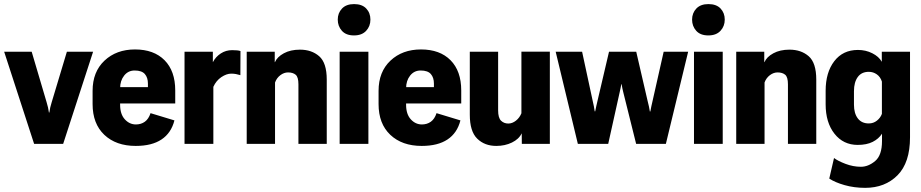

<svg xmlns="http://www.w3.org/2000/svg" viewBox="-30 -697 4460 930"><path d="M-9.8 -446.3 135.3 0H275.9L420.9 -446.3H293.9L220.2 -201.2Q216.3 -189.5 213.4 -176.5Q210.4 -163.6 209 -151.9H207Q205.6 -163.6 202.6 -176.5Q199.7 -189.5 195.8 -201.7L123.5 -446.3Z M418.5 -192.9Q418.5 -97.7 475.3 -43.9Q532.2 9.8 627.4 9.8Q705.6 9.8 752.4 -21.5Q799.3 -52.7 814.9 -113.8L699.2 -148.9Q689.9 -120.6 671.6 -107.4Q653.3 -94.2 628.4 -94.2Q597.2 -94.2 574.5 -119.1Q551.8 -144 551.8 -189.9V-269.5Q551.8 -306.2 571.3 -330.8Q590.8 -355.5 622.1 -355.5Q656.7 -355.5 671.6 -338.4Q686.5 -321.3 686.5 -292V-274.9H492.7V-195.8H818.8V-258.8Q818.8 -353 767.1 -405.3Q715.3 -457.5 624 -457.5Q533.7 -457.5 476.1 -403.3Q418.5 -349.1 418.5 -256.8Z M863.8 0H1003.4V-276.4Q1017.1 -306.6 1042.2 -323.5Q1067.4 -340.3 1089.8 -340.3Q1102.5 -340.3 1112.5 -338.4Q1122.6 -336.4 1134.3 -333L1134.8 -449.7Q1128.9 -452.1 1118.2 -453.1Q1107.4 -454.1 1094.2 -454.1Q1064 -454.1 1039.6 -438.2Q1015.1 -422.4 1001.5 -396.5H1001V-446.3H863.8Z M1165 0H1302.2V-297.4Q1310.1 -319.3 1327.9 -332.8Q1345.7 -346.2 1365.2 -346.2Q1388.7 -346.2 1402.1 -335Q1415.5 -323.7 1415.5 -288.6V0H1552.7V-311.5Q1552.7 -392.6 1516.1 -424.6Q1479.5 -456.5 1422.9 -456.5Q1377.4 -456.5 1345 -439Q1312.5 -421.4 1301.8 -396H1300.8V-446.3H1165Z M1615.2 0H1754.4V-446.3H1615.2ZM1606 -602.1Q1606 -570.3 1626 -547.9Q1646 -525.4 1684.6 -525.4Q1722.7 -525.4 1743.4 -547.6Q1764.2 -569.8 1764.2 -602.1Q1764.2 -634.3 1743.9 -655.8Q1723.6 -677.2 1685.1 -677.2Q1647 -677.2 1626.5 -655.5Q1606 -633.8 1606 -602.1Z M1803.7 -192.9Q1803.7 -97.7 1860.6 -43.9Q1917.5 9.8 2012.7 9.8Q2090.8 9.8 2137.7 -21.5Q2184.6 -52.7 2200.2 -113.8L2084.5 -148.9Q2075.2 -120.6 2056.9 -107.4Q2038.6 -94.2 2013.7 -94.2Q1982.4 -94.2 1959.7 -119.1Q1937 -144 1937 -189.9V-269.5Q1937 -306.2 1956.5 -330.8Q1976.1 -355.5 2007.3 -355.5Q2042 -355.5 2056.9 -338.4Q2071.8 -321.3 2071.8 -292V-274.9H1877.9V-195.8H2204.1V-258.8Q2204.1 -353 2152.3 -405.3Q2100.6 -457.5 2009.3 -457.5Q1918.9 -457.5 1861.3 -403.3Q1803.7 -349.1 1803.7 -256.8Z M2245.6 -141.6Q2245.6 -60.5 2281.5 -25.4Q2317.4 9.8 2374 9.8Q2416 9.8 2449.7 -6.6Q2483.4 -22.9 2497.1 -51.3L2497.6 0H2633.3V-446.8H2495.6V-148.4Q2486.8 -126.5 2469 -112.5Q2451.2 -98.6 2432.1 -98.6Q2411.1 -98.6 2397 -112.3Q2382.8 -126 2382.8 -162.6V-446.3H2245.6Z M2661.6 -446.3 2769 0H2916L2971.7 -251Q2974.1 -259.8 2975.8 -269.8Q2977.5 -279.8 2979.5 -289.1H2981Q2982.4 -279.8 2984.4 -269.8Q2986.3 -259.8 2988.8 -251L3051.3 0H3195.3L3303.2 -446.3H3184.6L3131.3 -210Q3128.4 -196.8 3124.8 -181.2Q3121.1 -165.5 3120.1 -157.2H3117.7Q3116.7 -165.5 3113.5 -180.4Q3110.4 -195.3 3106.4 -210L3051.8 -446.3H2919.9L2864.7 -210.9Q2861.3 -195.8 2857.9 -181.4Q2854.5 -167 2853 -157.7H2850.6Q2849.6 -167 2846.7 -181.6Q2843.8 -196.3 2840.3 -210.9L2789.6 -446.3Z M3331.5 0H3470.7V-446.3H3331.5ZM3322.3 -602.1Q3322.3 -570.3 3342.3 -547.9Q3362.3 -525.4 3400.9 -525.4Q3439 -525.4 3459.7 -547.6Q3480.5 -569.8 3480.5 -602.1Q3480.5 -634.3 3460.2 -655.8Q3439.9 -677.2 3401.4 -677.2Q3363.3 -677.2 3342.8 -655.5Q3322.3 -633.8 3322.3 -602.1Z M3536.1 0H3673.3V-297.4Q3681.2 -319.3 3699 -332.8Q3716.8 -346.2 3736.3 -346.2Q3759.8 -346.2 3773.2 -335Q3786.6 -323.7 3786.6 -288.6V0H3923.8V-311.5Q3923.8 -392.6 3887.2 -424.6Q3850.6 -456.5 3793.9 -456.5Q3748.5 -456.5 3716.1 -439Q3683.6 -421.4 3672.9 -396H3671.9V-446.3H3536.1Z M3986.8 168Q4014.6 186.5 4061 199.7Q4107.4 212.9 4160.6 212.9Q4256.8 212.9 4317.4 151.9Q4377.9 90.8 4377.9 -31.7V-446.3H4241.2V-398.4H4240.7Q4227.1 -422.9 4195.3 -439Q4163.6 -455.1 4125.5 -455.1Q4052.7 -455.1 4011 -400.6Q3969.2 -346.2 3969.2 -257.3V-191.9Q3969.2 -103.5 4012 -49.3Q4054.7 4.9 4124.5 4.9Q4168 4.9 4197 -9.8Q4226.1 -24.4 4242.2 -49.3V-13.7Q4242.2 55.2 4209 83Q4175.8 110.8 4140.1 110.8Q4102.5 110.8 4065.4 96.7Q4028.3 82.5 4009.8 68.4ZM4106.4 -255.4Q4106.4 -298.8 4124.8 -324Q4143.1 -349.1 4178.2 -349.1Q4199.7 -349.1 4217 -336.9Q4234.4 -324.7 4241.7 -301.8V-145.5Q4234.9 -126.5 4217.8 -112.8Q4200.7 -99.1 4178.2 -99.1Q4143.6 -99.1 4125 -123.5Q4106.4 -147.9 4106.4 -189.9Z"/></svg>

Font: Roboto Flex Super Cond Bold
Style: Regular
Weight: 700
Width: 3
Designer: Berlow after Robertson
Foundry: Google
Version: Version 3.000